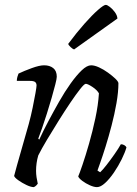

<svg xmlns="http://www.w3.org/2000/svg" viewBox="-20 -768 564 788"><path d="M119 0Q107 0 89 -8.5Q71 -17 55.5 -28Q40 -39 38 -46Q41 -59 50 -90.5Q59 -122 71.5 -166Q84 -210 98 -259Q107 -292 114 -326Q121 -360 125.5 -385.5Q130 -411 130 -417Q130 -427 124 -431.5Q118 -436 103 -436H49Q49 -444 51.5 -453Q54 -462 56 -466Q79 -477 110.5 -488.5Q142 -500 161 -500Q184 -500 198.5 -488.5Q213 -477 213 -453Q213 -445 207 -421.5Q201 -398 192 -366.5Q183 -335 172.5 -302Q162 -269 152.5 -241.5Q143 -214 137 -199L141 -195Q157 -230 178.5 -270.5Q200 -311 223 -351.5Q246 -392 270 -425.5Q294 -459 315.5 -479.5Q337 -500 354 -500Q368 -500 386.5 -491.5Q405 -483 423 -470Q441 -457 453 -445.5Q465 -434 466 -427Q466 -390 458 -344.5Q450 -299 438 -253Q426 -207 413.5 -167Q401 -127 391.5 -100.5Q382 -74 380 -68L391 -61Q401 -70 417 -90.5Q433 -111 449.5 -134.5Q466 -158 476 -176Q484 -176 490.5 -172Q497 -168 499 -163Q493 -142 479.5 -114.5Q466 -87 448 -60.5Q430 -34 411.5 -17Q393 0 378 0Q366 0 349 -7.5Q332 -15 318 -25.5Q304 -36 301 -44Q306 -55 318.5 -91.5Q331 -128 345.5 -178.5Q360 -229 371.5 -283Q383 -337 386 -385Q378 -399 359 -411.5Q340 -424 332 -424Q326 -424 309 -402.5Q292 -381 269 -347Q246 -313 221 -273Q196 -233 173.5 -195.5Q151 -158 137 -130Q128 -99 128 -67Q128 -54 130 -40.5Q132 -27 135 -14Q133 -11 129 -7Q125 -3 119 0ZM284 -565Q278 -567 269.5 -575Q261 -583 260 -588Q295 -635 327 -671Q359 -707 382.5 -727.5Q406 -748 414 -748Q420 -748 431 -739.5Q442 -731 451.5 -718Q461 -705 462 -692Z"/></svg>

Font: Texturina 72pt 72pt Regular
Style: Italic
Weight: 400
Italic angle: -11°
Designer: Guillermo Torres Carreño
Foundry: Omnibus-Type
Version: Version 1.002; ttfautohint (v1.8.3)